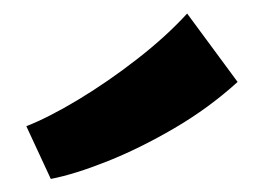

<svg xmlns="http://www.w3.org/2000/svg" viewBox="-20 -826 396 288"><path d="M56.2 -557.6 19.5 -636.7Q53.2 -649.9 97.4 -676.5Q141.6 -703.1 185.3 -737.1Q229 -771 260.7 -805.7L336.4 -703.1Q293.5 -664.1 241.7 -633.8Q189.9 -603.5 140.9 -584Q91.8 -564.5 56.2 -557.6Z"/></svg>

Font: ADLaM Display
Style: Regular
Weight: 400
Designer: Mark Jamra, Neil Patel, Concept: Andrew Footit
Foundry: Microsoft
Version: Version 2.000; ttfautohint (v1.8.4.7-5d5b);gftools[0.9.28]